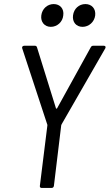

<svg xmlns="http://www.w3.org/2000/svg" viewBox="-20 -925 539 944"><path d="M230 -793C261 -793 288 -817 291 -849C296 -882 275 -905 244 -905C213 -905 187 -882 183 -849C179 -817 199 -793 230 -793ZM386 -793C417 -793 444 -817 448 -849C452 -882 431 -905 400 -905C368 -905 343 -882 339 -849C335 -817 354 -793 386 -793ZM184 -1H234C240 -1 244 -5 245 -11L281 -309C282 -310 282 -313 283 -314L498 -688C501 -695 498 -700 491 -700H438C433 -700 429 -698 426 -692L261 -393C259 -390 255 -390 255 -393L162 -692C160 -698 157 -700 152 -700H99C92 -700 87 -695 89 -688L212 -314C213 -313 213 -310 213 -309L176 -11C175 -5 179 -1 184 -1Z"/></svg>

Font: Barlow Semi Condensed
Style: Italic
Weight: 400
Width: 4
Italic angle: -7°
Designer: Jeremy Tribby
Foundry: Tribby Type
Version: Version 1.422;hotconv 1.0.109;makeotfexe 2.5.65596